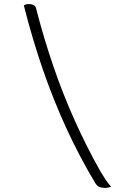

<svg xmlns="http://www.w3.org/2000/svg" viewBox="-20 -776 640 935"><path d="M96 -750Q101 -753 107 -754.5Q113 -756 121 -756Q128 -756 135 -754.5Q142 -753 148 -748.5Q154 -744 156 -734Q193 -590 240 -453Q287 -316 345 -187Q403 -58 471 62Q485 85 496 101.5Q507 118 521 133Q514 136 507 137.5Q500 139 491 139Q475 139 463.5 134Q452 129 443 114Q368 -11 304.5 -148.5Q241 -286 189 -436.5Q137 -587 96 -750Z"/></svg>

Font: Recursive Casual Light
Style: Regular
Weight: 300
Version: Version 1.047